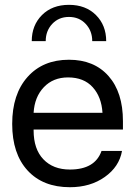

<svg xmlns="http://www.w3.org/2000/svg" viewBox="-20 -782 567 806"><path d="M265.6 -457Q203.1 -457 164.1 -416Q125 -375 121.1 -308.6H410.2Q406.2 -375 369.1 -416Q332 -457 265.6 -457ZM492.2 -148.4Q480.5 -82 419.9 -39.1Q359.4 3.9 273.4 3.9Q160.2 3.9 95.7 -66.4Q31.2 -136.7 31.2 -261.7Q31.2 -386.7 95.7 -459Q160.2 -531.2 269.5 -531.2Q375 -531.2 435.5 -462.9Q496.1 -394.5 496.1 -273.4V-238.3H121.1V-234.4Q121.1 -156.2 162.1 -113.3Q203.1 -70.3 273.4 -70.3Q378.9 -70.3 406.2 -148.4ZM113.3 -609.4Q113.3 -675.8 156.2 -718.8Q199.2 -761.7 269.5 -761.7Q339.8 -761.7 382.8 -718.8Q425.8 -675.8 425.8 -609.4H367.2Q367.2 -652.3 339.8 -681.6Q312.5 -710.9 269.5 -710.9Q226.6 -710.9 199.2 -681.6Q171.9 -652.3 171.9 -609.4Z"/></svg>

Font: 和音 by 宁静之雨，公众号njzyshare
Style: Regular
Weight: 400
Designer: Steve Matteson
Foundry: Ascender Corporation
Version: Version 6.00;June 8, 2018;FontCreator 11.0.0.2388 32-bit